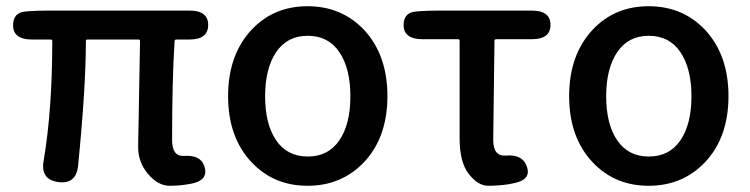

<svg xmlns="http://www.w3.org/2000/svg" viewBox="-20 -584 2409 617"><path d="M591 7Q558 13 525 13Q487 13 454 -27Q424 -64 424 -110Q424 -140 425 -170L430 -452Q430 -457 425 -457H261Q256 -457 256 -452Q256 -304 231 -52Q225 9 167 1Q110 -7 120 -66Q148 -230 148 -452Q148 -457 143 -457H83Q24 -457 22 -500Q21 -544 62 -547L72 -548Q103 -550 134 -550H589Q649 -550 649 -504Q649 -457 589 -457H547Q541 -457 541 -451Q533 -324 533 -134Q533 -81 571 -83Q628 -87 638 -45Q649 -3 591 7Z M789 -62Q713 -142 713 -275Q713 -408 789 -489Q860 -564 968.5 -564Q1077 -564 1149 -489Q1225 -408 1225 -275Q1225 -142 1149 -62Q1077 13 968.5 13Q860 13 789 -62ZM867.5 -133Q903 -81 969 -81Q1035 -81 1070.5 -133Q1106 -185 1106 -274.5Q1106 -364 1070.5 -416.5Q1035 -469 969 -469Q903 -469 867.5 -416.5Q832 -364 832 -274.5Q832 -185 867.5 -133Z M1615 8Q1582 13 1549 13Q1515 13 1485 -27Q1457 -64 1457 -140V-453Q1457 -458 1452 -458H1338Q1279 -458 1277 -501Q1276 -544 1317 -547L1328 -548Q1359 -550 1390 -550H1689Q1749 -550 1749 -504Q1749 -458 1689 -458H1574Q1569 -458 1569 -453L1565 -134Q1565 -81 1606 -84Q1661 -89 1674 -46Q1687 -4 1625 6Z M1885 -62Q1809 -142 1809 -275Q1809 -408 1885 -489Q1956 -564 2064.5 -564Q2173 -564 2245 -489Q2321 -408 2321 -275Q2321 -142 2245 -62Q2173 13 2064.5 13Q1956 13 1885 -62ZM1963.5 -133Q1999 -81 2065 -81Q2131 -81 2166.5 -133Q2202 -185 2202 -274.5Q2202 -364 2166.5 -416.5Q2131 -469 2065 -469Q1999 -469 1963.5 -416.5Q1928 -364 1928 -274.5Q1928 -185 1963.5 -133Z"/></svg>

Font: Resource Han Rounded CN Medium
Style: Regular
Weight: 500
Designer: Cyano Hao (round all glyphs); Ryoko NISHIZUKA 西塚涼子 (kana, bopomofo & ideographs); Paul D. Hunt (Latin, Greek & Cyrillic)
Foundry: Cyano Hao
Version: 0.990